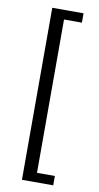

<svg xmlns="http://www.w3.org/2000/svg" viewBox="-94 -728 482 931"><g transform="rotate(10 146.5 -262.5)"><path d="M239 -686V-640H151V115H239V161H85V-686Z"/></g></svg>

Font: Chivo Light
Style: Regular
Weight: 300
Designer: Hector Gatti
Foundry: Omnibus-Type
Version: Version 1.007